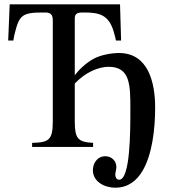

<svg xmlns="http://www.w3.org/2000/svg" viewBox="-20 -682 796 891"><path d="M327 -596C327 -617 337 -624 362 -624H371C442 -624 485 -613 508 -534C512 -520 517 -502 518 -494H542L537 -662H25L18 -494H42C44 -508 46 -518 49 -529C69 -610 83 -624 176 -624H191C214 -624 225 -614 225 -588V-119C225 -32 207 -21 129 -19V0H412V-19C342 -23 327 -38 327 -119V-294C379 -350 441 -372 484 -372C585 -372 585 -287 585 -172C585 -76 585 152 533 152C523 152 515 143 515 128C515 120 520 104 520 93C520 63 496 43 469 43C429 43 411 79 411 108C411 159 462 189 515 189C573 189 614 158 642 110C686 35 700 -82 700 -182C700 -300 668 -436 532 -436C498 -436 447 -427 416 -410C375 -388 343 -354 327 -333Z"/></svg>

Font: STIX Math
Style: Regular
Weight: 400
Designer: MicroPress Inc., with final additions and corrections provided by Coen Hoffman, Elsevier (retired)
Version: Version 1.1.0